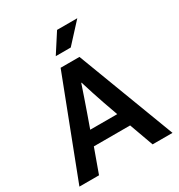

<svg xmlns="http://www.w3.org/2000/svg" viewBox="-192 -951 1002 1077"><g transform="rotate(-30 309.0 -412.0)"><path d="M355 -700H258L338 -824H469ZM219 -246H394L361 -339Q347 -381 334.5 -418Q322 -455 309 -499H307Q293 -458 280 -419.5Q267 -381 252 -339ZM249 -630H371L610 0H481L425 -155H190L134 0H7Z"/></g></svg>

Font: Ek Mukta SemiBold
Style: Regular
Weight: 600
Designer: Girish Dalvi and Yashodeep Gholap
Foundry: Ek Type
Version: Version 2.538;PS 1.002;hotconv 16.6.51;makeotf.lib2.5.65220;